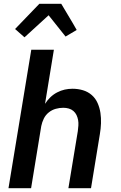

<svg xmlns="http://www.w3.org/2000/svg" viewBox="-20 -999 640 1019"><path d="M25 0 146 -735H266L219 -448Q231 -467 247 -482.5Q263 -498 283 -508.5Q303 -519 323.5 -523.5Q344 -528 365 -528Q394 -528 420.5 -520Q447 -512 467 -494.5Q487 -477 498 -452Q509 -427 513 -400Q517 -373 516 -344.5Q515 -316 510 -287L463 0H343L393 -303Q395 -318 396 -333Q397 -348 394.5 -362Q392 -376 386 -388.5Q380 -401 369.5 -410Q359 -419 345 -423Q331 -427 316 -427Q296 -427 276 -421.5Q256 -416 239 -402.5Q222 -389 212.5 -369.5Q203 -350 199 -330L145 0ZM110 -801 60 -845 189 -979H305L367 -875L387 -840L328 -805L238 -918Z"/></svg>

Font: Iosevka Aile Oblique
Style: Bold
Weight: 700
Italic angle: -9°
Designer: Belleve Invis
Foundry: Belleve Invis
Version: Version 31.1.0; ttfautohint (v1.8.4)